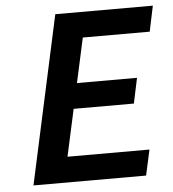

<svg xmlns="http://www.w3.org/2000/svg" viewBox="-49 -704 675 749"><g transform="rotate(-5 288.5 -329.0)"><path d="M493 0H52L195 -658H577L556 -558H294L194 -100H515ZM150 -284 172 -383H491L470 -284Z"/></g></svg>

Font: Ysabeau
Style: Bold Italic
Weight: 700
Italic angle: -12°
Designer: Christian Thalmann (Catharsis Fonts)
Version: Version 2.002